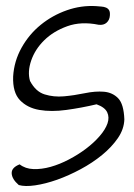

<svg xmlns="http://www.w3.org/2000/svg" viewBox="-20 -613 444 634"><path d="M44.9 -70.3Q63.5 -55.7 90.3 -54.7Q117.2 -53.7 147 -62Q176.8 -70.3 207.5 -86.4Q238.3 -102.5 264.2 -122.1Q290 -141.6 309.1 -163.6Q328.1 -185.5 335 -205.6Q341.8 -225.6 334 -242.2Q326.2 -258.8 298.8 -268.6Q249 -256.8 199.2 -250Q149.4 -243.2 109.9 -250Q70.3 -256.8 45.9 -282.2Q21.5 -307.6 23.4 -360.4Q26.4 -411.1 51.3 -455.6Q76.2 -500 114.7 -531.2Q153.3 -562.5 200.7 -579.1Q248 -595.7 296.9 -592.8Q306.6 -591.8 314.9 -591.3Q323.2 -590.8 330.1 -587.9Q336.9 -585 340.3 -579.1Q343.8 -573.2 342.8 -561.5Q341.8 -546.9 332 -538.1Q322.3 -529.3 305.7 -531.2Q248 -543 202.1 -526.4Q156.2 -509.8 126 -480Q95.7 -450.2 83 -413.1Q70.3 -376 79.1 -345.7Q97.7 -310.5 127.4 -301.3Q157.2 -292 190.9 -294.9Q224.6 -297.9 259.8 -305.2Q294.9 -312.5 323.2 -310.1Q351.6 -307.6 370.1 -288.6Q388.7 -269.5 390.6 -218.8Q389.6 -186.5 369.1 -156.7Q348.6 -127 316.9 -101.1Q285.2 -75.2 246.1 -54.2Q207 -33.2 168.5 -19.5Q129.9 -5.9 96.2 -1Q62.5 3.9 42 -2Q19.5 -21.5 18.6 -40.5Q17.6 -59.6 44.9 -70.3Z"/></svg>

Font: Shadows Into Light Two
Style: Regular
Weight: 400
Designer: Kimberly Geswein
Foundry: Kimberly Geswein
Version: Version 1.003 2012